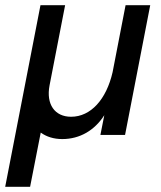

<svg xmlns="http://www.w3.org/2000/svg" viewBox="-37 -520 621 740"><path d="M-17 200H79L120 -9C142 7 170 16 203 16C271 16 328 -18 365 -76L350 0H445L542 -500H447L397 -242C373 -137 313 -70 237 -70C174 -70 140 -118 154 -191L214 -500H119Z"/></svg>

Font: Uncut Sans Medium Italic
Style: Regular
Weight: 500
Italic angle: -11°
Designer: Kasper Nordkvist
Foundry: UNCUT.wtf
Version: Version 1.304;Glyphs 3.2 (3246)